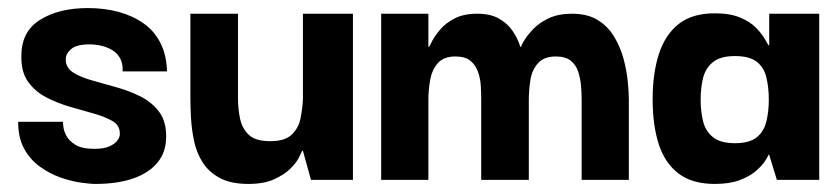

<svg xmlns="http://www.w3.org/2000/svg" viewBox="-20 -446 2083 476"><path d="M217 10Q203 10 179 6.5Q155 3 128.5 -6.5Q102 -16 78 -33.5Q54 -51 39.5 -78Q25 -105 25 -144H136Q136 -143 137 -132.5Q138 -122 144.5 -109.5Q151 -97 167 -87Q183 -77 214 -77Q238 -77 252 -83.5Q266 -90 272 -99Q278 -108 277 -116Q277 -135 259.5 -145.5Q242 -156 214 -164Q186 -172 154.5 -181Q123 -190 95 -204.5Q67 -219 49.5 -243.5Q32 -268 33 -308Q33 -368 79.5 -397Q126 -426 198 -426Q239 -426 274 -416.5Q309 -407 336 -388Q363 -369 378 -339Q393 -309 394 -269H284Q285 -289 277.5 -302Q270 -315 258 -322Q246 -329 231.5 -332.5Q217 -336 202 -336Q170 -336 156.5 -324.5Q143 -313 143 -299Q143 -278 161 -266.5Q179 -255 207 -247Q235 -239 267.5 -230Q300 -221 328 -207Q356 -193 374 -169.5Q392 -146 392 -108Q392 -69 370.5 -43Q349 -17 310 -3.5Q271 10 217 10Z M596 10Q552 10 524.5 -5Q497 -20 482 -44Q467 -68 461 -97Q455 -126 453.5 -154Q452 -182 452 -204V-412H570V-203Q570 -177 575 -152.5Q580 -128 596.5 -112Q613 -96 650 -96Q686 -96 703 -112Q720 -128 725 -152.5Q730 -177 731 -201V-412H855V0H751L731 -72H729Q728 -69 721.5 -56Q715 -43 700 -28Q685 -13 659.5 -1.5Q634 10 596 10Z M925 0V-412H1042V-330H1044Q1045 -332 1051.5 -344.5Q1058 -357 1071.5 -373Q1085 -389 1107.5 -400.5Q1130 -412 1163 -412Q1195 -412 1216 -400.5Q1237 -389 1250 -370.5Q1263 -352 1270 -330H1272Q1272 -333 1279.5 -345.5Q1287 -358 1301.5 -373.5Q1316 -389 1340 -400.5Q1364 -412 1398 -412Q1437 -412 1462.5 -396Q1488 -380 1503.5 -353.5Q1519 -327 1526.5 -298Q1534 -269 1536.5 -242.5Q1539 -216 1539 -199V0H1422V-200Q1422 -215 1420.5 -233Q1419 -251 1413.5 -268Q1408 -285 1395 -295.5Q1382 -306 1358 -306Q1329 -306 1314 -289.5Q1299 -273 1295 -248Q1291 -223 1291 -197V0H1173V-200Q1173 -215 1172 -233Q1171 -251 1165 -268Q1159 -285 1146 -295.5Q1133 -306 1109 -306Q1080 -306 1065.5 -289.5Q1051 -273 1046.5 -248Q1042 -223 1042 -197V0Z M1752 10Q1696 10 1662 -16Q1628 -42 1613 -89Q1598 -136 1598 -200Q1598 -264 1613.5 -312Q1629 -360 1662.5 -386.5Q1696 -413 1752 -413Q1790 -413 1815 -402.5Q1840 -392 1854.5 -377Q1869 -362 1876 -349.5Q1883 -337 1885 -334H1887V-412H2011V0H1906L1887 -62H1885Q1884 -58 1876.5 -46.5Q1869 -35 1854 -22Q1839 -9 1814 0.5Q1789 10 1752 10ZM1802 -91Q1838 -91 1856 -105.5Q1874 -120 1880 -145Q1886 -170 1886 -199Q1886 -229 1880 -254Q1874 -279 1856 -293Q1838 -307 1802 -307Q1766 -307 1747.5 -292Q1729 -277 1723 -252.5Q1717 -228 1717 -199Q1717 -170 1723 -145.5Q1729 -121 1747.5 -106Q1766 -91 1802 -91Z"/></svg>

Font: Darker Grotesque ExtraBold
Style: Regular
Weight: 800
Designer: Gabriel Lam
Foundry: TypeRant
Version: Version 1.000;gftools[0.9.28]